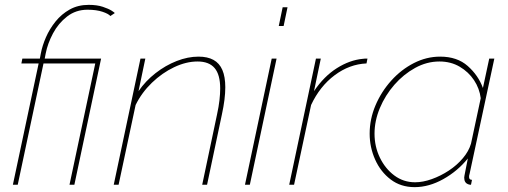

<svg xmlns="http://www.w3.org/2000/svg" viewBox="-20 -760 2090 790"><path d="M139 -499H68L72 -519H144L148 -540Q154 -572 169 -606.5Q184 -641 208.5 -671.5Q233 -702 267 -721Q301 -740 345 -740Q379 -740 403 -732Q427 -724 439.5 -716Q452 -708 452 -706L434 -694Q427 -703 402 -711.5Q377 -720 340 -720Q292 -720 256 -692Q220 -664 198 -622.5Q176 -581 168 -540L164 -519H396L286 0H266L372 -499H159L53 0H33Z M558 -519H578L550 -385Q579 -427 620 -459Q661 -491 707 -509Q753 -527 797 -527Q834 -527 858.5 -513.5Q883 -500 895 -472Q907 -444 907 -401Q907 -377 903.5 -349Q900 -321 893 -289L832 0H812L873 -289Q880 -321 883 -347.5Q886 -374 886 -396Q886 -453 863 -480Q840 -507 793 -507Q746 -507 696.5 -483.5Q647 -460 605 -419.5Q563 -379 538 -328L468 0H448Z M1098 -519H1118L1008 0H988ZM1143 -730H1163L1147 -653H1127Z M1280 -519H1300L1272 -385Q1313 -446 1366 -479.5Q1419 -513 1473 -518Q1478 -519 1483 -519Q1488 -519 1492 -519L1488 -499Q1418 -496 1357 -450.5Q1296 -405 1260 -328L1190 0H1170Z M1686 10Q1629 10 1587.5 -21.5Q1546 -53 1523.5 -103.5Q1501 -154 1501 -210Q1501 -270 1525 -326.5Q1549 -383 1590 -428.5Q1631 -474 1683 -500.5Q1735 -527 1791 -527Q1861 -527 1904.5 -488.5Q1948 -450 1967 -398L1993 -519H2014L1912 -44Q1911 -42 1910.5 -38.5Q1910 -35 1910 -32Q1910 -20 1922 -20L1918 0Q1916 0 1913.5 0Q1911 0 1909 -1Q1899 -4 1894.5 -11Q1890 -18 1890 -29Q1890 -32 1891 -37Q1892 -42 1895 -57.5Q1898 -73 1905 -108Q1863 -56 1804 -23Q1745 10 1686 10ZM1688 -10Q1720 -10 1756.5 -23Q1793 -36 1826.5 -58Q1860 -80 1884.5 -109Q1909 -138 1918 -169L1958 -356Q1953 -396 1930.5 -430Q1908 -464 1871.5 -485.5Q1835 -507 1788 -507Q1736 -507 1688 -480.5Q1640 -454 1602.5 -411Q1565 -368 1543 -315.5Q1521 -263 1521 -210Q1521 -157 1543 -111.5Q1565 -66 1602.5 -38Q1640 -10 1688 -10Z"/></svg>

Font: Raleway Thin
Style: Italic
Weight: 100
Italic angle: -12°
Designer: Matt McInerney, Pablo Impallari, Rodrigo Fuenzalida
Foundry: Matt McInerney, Pablo Impallari, Rodrigo Fuenzalida
Version: Version 4.026